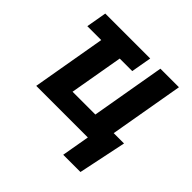

<svg xmlns="http://www.w3.org/2000/svg" viewBox="-172 -693 1015 1015"><g transform="rotate(45 335.5 -185.5)"><path d="M74.2 0H460L432.6 156.7H561.5L617.7 -112.8H540.5L612.8 -528.3H474.1L402.3 -113.8H231.9L284.2 -414.1H377.9L397.9 -528.3H62L42 -414.1H146Z"/></g></svg>

Font: Roboto
Style: Bold Italic
Weight: 700
Italic angle: -12°
Designer: Google
Version: Version 2.137; 2017